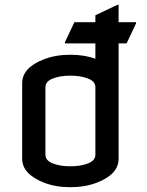

<svg xmlns="http://www.w3.org/2000/svg" viewBox="-20 -777 616 807"><path d="M73.2 -109.9V-427.2Q73.2 -492.7 164.6 -527.8Q213.9 -546.9 275.9 -546.9Q334 -546.9 380.9 -530.3V-594.7H252.9V-599.6L292.5 -683.6H380.9V-712.9L473.6 -756.8H478.5V-683.6H551.8V-678.7L512.2 -594.7H478.5V-109.9Q478.5 -44.4 387.2 -9.3Q337.9 9.8 275.9 9.8Q213.9 9.8 164.6 -9.3Q73.2 -45.4 73.2 -109.9ZM170.9 -127Q170.9 -102.5 201.4 -90.3Q231.9 -78.1 275.9 -78.1Q319.8 -78.1 350.3 -90.3Q380.9 -102.5 380.9 -127V-410.2Q380.9 -434.6 350.3 -446.8Q319.8 -459 275.9 -459Q231.9 -459 201.4 -446.8Q170.9 -434.6 170.9 -410.2Z"/></svg>

Font: Nova Flat
Style: Book
Weight: 400
Version: Version 2.000